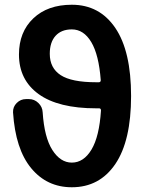

<svg xmlns="http://www.w3.org/2000/svg" viewBox="-20 -770 611 810"><path d="M397 -423Q405 -423 405 -432Q397 -539 365 -592.5Q333 -646 283 -646Q239 -646 214.5 -619Q190 -592 190 -543Q190 -483 236 -453Q282 -423 386 -423ZM283 20Q178 20 111.5 -60.5Q45 -141 35 -296Q34 -319 50.5 -335.5Q67 -352 90 -352H102Q125 -352 142 -335.5Q159 -319 160 -296Q167 -190 201 -137Q235 -84 283 -84Q333 -84 366 -139Q399 -194 406 -304Q406 -313 398 -313H386Q226 -313 143 -373Q60 -433 60 -540Q60 -635 120.5 -692.5Q181 -750 283 -750Q400 -750 466.5 -652Q533 -554 533 -365Q533 -176 466.5 -78Q400 20 283 20Z"/></svg>

Font: Rounded Mplus 1c Bold
Style: Bold
Weight: 700
Version: Version 1.059.20150529